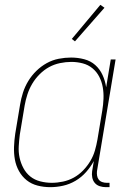

<svg xmlns="http://www.w3.org/2000/svg" viewBox="-20 -766 540 794"><path d="M188 8Q161 8 135.5 1.5Q110 -5 90.5 -20.5Q71 -36 58.5 -58.5Q46 -81 41.5 -106.5Q37 -132 38 -159Q39 -186 43 -213L63 -333Q67 -358 75 -383Q83 -408 97 -431Q111 -454 130.5 -473Q150 -492 173.5 -505Q197 -518 223 -523Q249 -528 274 -528Q302 -528 328.5 -521Q355 -514 374 -497Q393 -480 404 -456Q415 -432 419 -405L438 -520H458L381 -58Q380 -49 381.5 -39.5Q383 -30 388.5 -23Q394 -16 403 -13Q412 -10 421 -10H433V8H418Q405 8 392.5 4Q380 0 372 -9.5Q364 -19 361.5 -32Q359 -45 361 -58L368 -100Q355 -76 336 -54.5Q317 -33 292.5 -18.5Q268 -4 241 2Q214 8 188 8ZM194 -10Q217 -10 240.5 -15Q264 -20 285 -31.5Q306 -43 323.5 -61Q341 -79 353.5 -100Q366 -121 372.5 -143.5Q379 -166 383 -189L403 -309Q407 -333 408 -357.5Q409 -382 405 -405Q401 -428 390.5 -448.5Q380 -469 362.5 -483.5Q345 -498 322 -504Q299 -510 275 -510Q252 -510 228 -505Q204 -500 183 -488.5Q162 -477 144 -459Q126 -441 113.5 -420Q101 -399 93.5 -376Q86 -353 82 -330L62 -210Q59 -186 57.5 -161.5Q56 -137 61 -114Q66 -91 77 -70.5Q88 -50 105.5 -36Q123 -22 146.5 -16Q170 -10 194 -10ZM290 -595 277 -605 395 -746 412 -734Z"/></svg>

Font: Iosevka Curly Thin
Style: Italic
Weight: 100
Italic angle: -9°
Monospace: yes
Designer: Belleve Invis
Foundry: Belleve Invis
Version: Version 22.1.2; ttfautohint (v1.8.4)